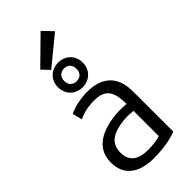

<svg xmlns="http://www.w3.org/2000/svg" viewBox="-306 -1052 1128 1128"><g transform="rotate(-45 257.5 -488.0)"><path d="M298 -988 136 -829 180 -782 357 -927ZM290 -682C290 -647 268 -629 239 -629C211 -629 188 -647 188 -682C188 -716 211 -735 239 -735C268 -735 290 -716 290 -682ZM342 -682C342 -744 295 -784 239 -784C184 -784 136 -745 136 -682C136 -618 184 -579 239 -579C295 -579 342 -619 342 -682ZM352 -60C327 -52 294 -47 252 -47C173 -47 124 -76 124 -151C124 -236 189 -261 267 -271C280 -272 292 -273 303 -273C322 -273 338 -271 352 -270ZM431 -19V-307C431 -327 430 -347 430 -366C427 -482 357 -542 240 -542C171 -542 114 -524 87 -510L102 -449C128 -462 169 -477 232 -477C331 -477 351 -421 352 -328C340 -329 319 -330 298 -330C289 -330 279 -330 270 -329C141 -318 43 -268 43 -150C43 -42 117 12 243 12C324 12 395 -3 431 -19Z"/></g></svg>

Font: Repo
Style: Regular
Weight: 400
Designer: Stefan Peev
Foundry: Context Ltd
Version: Version 0.000